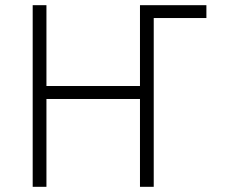

<svg xmlns="http://www.w3.org/2000/svg" viewBox="-20 -720 878 740"><path d="M543.5 -650.5V-700H775.5V-650.5ZM106 0V-700H159V-388.5H519.5V-700H572.5V0H519.5V-338.5H159V0Z"/></svg>

Font: Overpass ExtraLight
Style: Regular
Weight: 250
Designer: Delve Withrington, Dave Bailey, Thomas Jockin
Foundry: Delve Fonts LLC
Version: Version 4.000